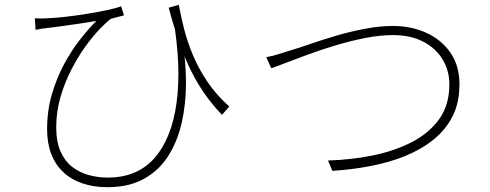

<svg xmlns="http://www.w3.org/2000/svg" viewBox="-20 -739 2040 799"><path d="M724 -719Q732 -675 745.5 -621Q759 -567 782.5 -510.5Q806 -454 843 -399Q880 -344 934 -296L904 -261Q848 -319 808 -384.5Q768 -450 738 -529.5Q708 -609 682 -707ZM125 -663Q146 -661 176 -663Q208 -664 252 -669Q296 -674 342 -681.5Q388 -689 426 -697Q464 -705 484 -713L496 -675Q486 -672 468.5 -668Q451 -664 440 -660Q423 -647 394.5 -617.5Q366 -588 335 -545Q304 -502 276.5 -448.5Q249 -395 231.5 -334.5Q214 -274 214 -209Q214 -149 232 -108.5Q250 -68 280.5 -44.5Q311 -21 349.5 -10.5Q388 0 428 0Q552 0 623.5 -82Q695 -164 715 -313Q735 -462 701 -662L739 -571Q754 -481 754 -393.5Q754 -306 736 -227.5Q718 -149 679.5 -89Q641 -29 578.5 5.5Q516 40 427 40Q369 40 322.5 24Q276 8 243 -23Q210 -54 193 -99Q176 -144 176 -201Q176 -279 196 -347Q216 -415 247 -472.5Q278 -530 314 -575.5Q350 -621 381 -652Q352 -647 313 -641Q274 -635 238.5 -630.5Q203 -626 182 -623Q169 -622 156 -620Q143 -618 128 -615Z M1088 -501Q1115 -506 1137 -513Q1159 -520 1188 -529Q1222 -539 1272.5 -556.5Q1323 -574 1381 -591Q1439 -608 1500 -619.5Q1561 -631 1615 -631Q1692 -631 1755 -602Q1818 -573 1855 -519Q1892 -465 1892 -388Q1892 -312 1863.5 -255.5Q1835 -199 1784 -158Q1733 -117 1666.5 -90Q1600 -63 1522 -48Q1444 -33 1363 -28L1345 -71Q1441 -74 1530.5 -92Q1620 -110 1692.5 -147Q1765 -184 1807.5 -243Q1850 -302 1850 -388Q1850 -445 1822 -491.5Q1794 -538 1741.5 -565.5Q1689 -593 1615 -593Q1562 -593 1500.5 -581Q1439 -569 1377.5 -550.5Q1316 -532 1261.5 -512Q1207 -492 1167 -476.5Q1127 -461 1109 -455Z"/></svg>

Font: Noto Sans JP ExtraLight
Style: Regular
Weight: 250
Designer: Ryoko NISHIZUKA  (kana, bopomofo & ideographs); Paul D. Hunt (Latin, Greek & Cyrillic); Sandoll Communications , Soo-you
Foundry: Adobe
Version: Version 2.004-H2;hotconv 1.0.118;makeotfexe 2.5.65603